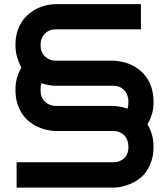

<svg xmlns="http://www.w3.org/2000/svg" viewBox="-20 -778 790 906"><path d="M704.5 -84.7Q704.5 -49.5 695.5 -21.5Q686.6 6.4 672.5 28Q658.4 49.5 638.9 64.4Q619.3 79.2 598.3 88.4Q577.2 97.5 555.9 102.5Q534.7 107.4 514.9 107.4H58.4V-12.4H514.9Q531.2 -12.4 544.6 -17.8Q557.9 -23.3 567.6 -32.9Q577.2 -42.6 581.7 -55.9Q586.1 -69.3 586.1 -84.7Q586.1 -100.5 581.2 -114.6Q576.2 -128.7 566.6 -138.9Q556.9 -149 543.8 -154.5Q530.7 -159.9 514.9 -159.9H243.1Q224.8 -159.9 202.7 -164.6Q180.7 -169.3 159.7 -178.7Q138.6 -188.1 119.1 -203.5Q99.5 -218.8 85.1 -240.1Q70.8 -261.4 61.9 -289.4Q53 -317.3 53 -353Q53 -388.1 61.4 -414.4Q69.8 -440.6 80.7 -458.9Q69.3 -480.7 61.1 -507.2Q53 -533.7 53 -565.8Q53 -601.5 61.9 -629.5Q70.8 -657.4 85.1 -678.2Q99.5 -699 119.1 -714.6Q138.6 -730.2 159.7 -739.9Q180.7 -749.5 202.7 -754Q224.8 -758.4 243.1 -758.4H645V-639.6H243.1Q226.2 -639.6 213.1 -633.9Q200 -628.2 190.6 -618.3Q181.2 -608.4 176.2 -595Q171.3 -581.7 171.3 -565.8Q171.3 -549 176.2 -535.6Q181.2 -522.3 191.1 -512.6Q201 -503 214.1 -497.3Q227.2 -491.6 243.1 -491.6H515.8Q535.6 -490.6 556.4 -486.4Q577.2 -482.2 598.5 -472.5Q619.8 -462.9 639.1 -447.3Q658.4 -431.7 673 -410.4Q687.6 -389.1 696 -360.6Q704.5 -332.2 704.5 -297.5Q704.5 -262.9 696 -236.6Q687.6 -210.4 675.7 -191.1Q689.1 -169.3 696.8 -143.3Q704.5 -117.3 704.5 -84.7ZM243.1 -373.3Q228.2 -373.3 210.9 -376.2Q193.6 -379.2 175.7 -385.6Q173.3 -379.2 172.3 -371.3Q171.3 -363.4 171.3 -353Q171.3 -336.1 176.2 -322.5Q181.2 -308.9 191.1 -299.3Q201 -289.6 214.1 -283.9Q227.2 -278.2 243.1 -278.2H515.8Q531.2 -277.2 547.5 -274.5Q563.9 -271.8 581.7 -265.3Q583.7 -271.8 584.9 -279.7Q586.1 -287.6 586.1 -297.5Q586.1 -313.9 581.2 -327.7Q576.2 -341.6 566.6 -352Q556.9 -362.4 543.8 -367.8Q530.7 -373.3 514.9 -373.3Z"/></svg>

Font: AKL FREE 001
Style: Regular
Weight: 400
Designer: AKL
Foundry: AKL
Version: Version 1.00;August 10, 2024;FontCreator 13.0.0.2630 64-bit